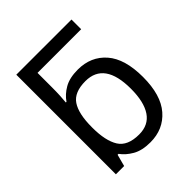

<svg xmlns="http://www.w3.org/2000/svg" viewBox="-210 -893 1036 1036"><g transform="rotate(-45 307.5 -375.0)"><path d="M339 10Q276 10 236 -13Q196 -36 173 -68H166L148 0H85V-760H506V-686H173V-575Q173 -541 171.5 -511.5Q170 -482 168 -465H173Q196 -499 236 -522Q276 -545 339 -545Q439 -545 499.5 -475.5Q560 -406 560 -268Q560 -130 499 -60Q438 10 339 10ZM326 -63Q398 -63 433.5 -116Q469 -169 469 -269Q469 -472 324 -472Q239 -472 206 -423Q173 -374 173 -271V-267Q173 -168 205.5 -115.5Q238 -63 326 -63Z"/></g></svg>

Font: Noto Sans Historical
Style: Regular
Weight: 400
Designer: Monotype Design Team
Foundry: Monotype Imaging Inc.
Version: Version 2.013; ttfautohint (v1.8.4.7-5d5b)